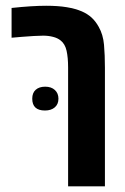

<svg xmlns="http://www.w3.org/2000/svg" viewBox="-20 -660 441 680"><path d="M221.2 0V-420.9Q221.2 -456.1 215.8 -480.2Q210.4 -504.4 194.8 -516.6Q184.1 -525.4 167.7 -529.5Q151.4 -533.7 132.8 -533.7Q120.6 -533.7 99.6 -532.5Q78.6 -531.2 57.1 -529.5Q35.6 -527.8 21 -526.4V-631.8Q57.1 -635.7 88.4 -637.7Q119.6 -639.6 143.6 -639.6Q185.5 -639.6 216.3 -634.5Q247.1 -629.4 270 -619.6Q290 -610.8 304.4 -597.7Q318.8 -584.5 329.6 -564.9Q345.2 -537.6 348.4 -501.2Q351.6 -464.8 351.6 -420.4V0ZM139.2 -268.6Q94.2 -268.6 94.2 -310.5Q94.2 -331.1 106.4 -342Q118.7 -353 140.1 -353Q161.6 -353 174.3 -341.3Q187 -329.6 187 -310.5Q187 -291 174.1 -279.8Q161.1 -268.6 139.2 -268.6Z"/></svg>

Font: Open Sans Condensed
Style: Regular
Weight: 400
Width: 3
Designer: Monotype Design Team
Foundry: Monotype Imaging Inc.
Version: Version 3.000